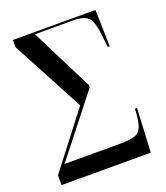

<svg xmlns="http://www.w3.org/2000/svg" viewBox="-132 -805 773 896"><g transform="rotate(-20 254.0 -357.0)"><path d="M19 0H462L473 -218H463L460 -180Q454 -122 432 -105Q410 -88 349 -88H66L298 -383V-396L143 -704H332Q386 -704 407 -683Q428 -662 435 -595L442 -532H452L447 -714H37V-679L228 -320L19 -49Z"/></g></svg>

Font: Noto Serif Display Condensed Semi
Style: Regular
Weight: 600
Width: 3
Designer: Monotype Design Team
Foundry: Monotype Imaging Inc.
Version: Version 1.900